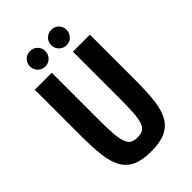

<svg xmlns="http://www.w3.org/2000/svg" viewBox="-254 -955 1063 1063"><g transform="rotate(-45 277.5 -424.0)"><path d="M62 -687.7V-331.1Q62 -240.9 69.3 -176.3Q76.6 -111.7 99.6 -70.3Q122.7 -28.9 164.9 -9.4Q207.1 10 276.7 10Q346.1 10 389 -9.6Q431.9 -29.3 454.9 -70.1Q478 -111 485.6 -174.4Q493.3 -237.7 493.3 -325.9V-687.7H360.3V-325.9Q360.3 -254.7 357.3 -210.4Q354.3 -166.1 345.2 -141.3Q336.1 -116.4 320.1 -107.5Q304 -98.6 278.6 -98.6Q252.1 -98.6 235.9 -107.6Q219.7 -116.7 210.5 -142.3Q201.3 -167.9 198.1 -213.4Q195 -258.9 195 -331V-687.7ZM194.9 -737.3Q220.4 -737.3 237.5 -755.1Q254.6 -772.9 254.6 -798.7Q254.6 -823.6 237.4 -840.8Q220.3 -858 194.9 -858Q169.3 -858 151.7 -840.7Q134.1 -823.5 134.1 -798.7Q134.1 -772.9 151.8 -755.1Q169.4 -737.3 194.9 -737.3ZM361.5 -737.3Q387 -737.3 404.1 -755.1Q421.1 -772.9 421.1 -798.7Q421.1 -823.6 404 -840.8Q386.9 -858 361.4 -858Q335.9 -858 318.3 -840.7Q300.7 -823.5 300.7 -798.7Q300.7 -772.9 318.3 -755.1Q335.9 -737.3 361.5 -737.3Z"/></g></svg>

Font: Secuela Black
Style: Regular
Weight: 900
Designer: Fernando Haro
Foundry: deFharo
Version: Version 1.704